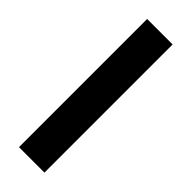

<svg xmlns="http://www.w3.org/2000/svg" viewBox="-253 -782 805 805"><g transform="rotate(45 149.0 -380.0)"><path d="M224 0H73V-760H224Z"/></g></svg>

Font: Noto Sans Khmer
Style: Bold
Weight: 700
Version: Version 2.003